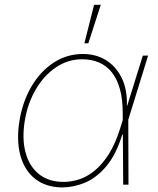

<svg xmlns="http://www.w3.org/2000/svg" viewBox="-20 -781 669 812"><path d="M244.1 11.7Q174.3 11.2 128.9 -24.4Q83.5 -60.1 66.2 -123.8Q48.8 -187.5 62.5 -271.5Q76.2 -353 113.8 -416.5Q151.4 -480 207.3 -516.4Q263.2 -552.7 331.1 -552.7Q385.3 -552.7 427.7 -526.9Q470.2 -501 494.4 -452.1Q518.6 -403.3 516.6 -334H522.5V-274.4L523.4 0H501L499 -302.7Q499 -361.3 487.1 -404.3Q475.1 -447.3 452.9 -475.1Q430.7 -502.9 398.9 -516.6Q367.2 -530.3 327.1 -530.3Q267.1 -530.3 216.6 -496.1Q166 -461.9 131.6 -403.3Q97.2 -344.7 85 -271.5Q72.3 -194.3 88.1 -135.7Q104 -77.1 145 -44.4Q186 -11.7 249 -11.7Q282.2 -11.7 316.2 -22.9Q350.1 -34.2 381.8 -60.5Q413.6 -86.9 440.9 -130.4Q468.3 -173.8 488.3 -238.3L584 -545.9H606.4L521.5 -271.5L502.9 -211.9H497.1Q470.7 -126.5 429.7 -77.9Q388.7 -29.3 340.6 -9Q292.5 11.2 244.1 11.7ZM336.9 -597.7 377.9 -760.7H406.2L353.5 -597.7Z"/></svg>

Font: Inter Tight Thin
Style: Italic
Weight: 250
Italic angle: -9.39999°
Designer: Rasmus Andersson
Foundry: rsms
Version: Version 3.004